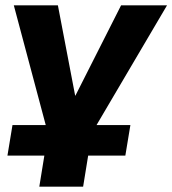

<svg xmlns="http://www.w3.org/2000/svg" viewBox="-20 -523 649 723"><path d="M128 180 147 63H8L27 -52H178L160 -23L32 -503H198L263 -163H264L436 -503H609L327 -24L319 -52H471L452 63H312L293 180Z"/></svg>

Font: Nunito Sans 7pt ExtraBold
Style: Italic
Weight: 800
Italic angle: -9°
Designer: Vernon Adams
Foundry: Vernon Adams
Version: Version 3.101;gftools[0.9.27]